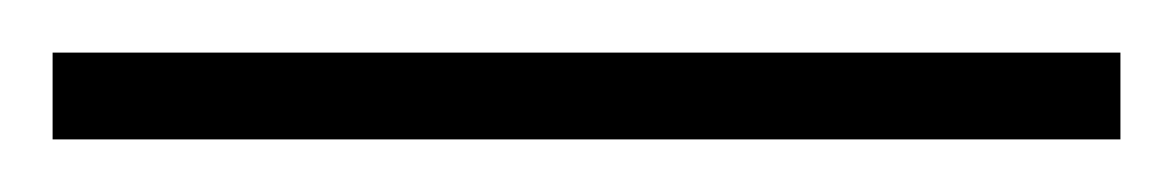

<svg xmlns="http://www.w3.org/2000/svg" viewBox="-22 71 446 73"><path d="M404 124H-2V91H404Z"/></svg>

Font: Noto Sans Armenian ExtraLight
Style: Regular
Weight: 250
Designer: Monotype Design Team
Foundry: Monotype Imaging Inc.
Version: Version 2.007